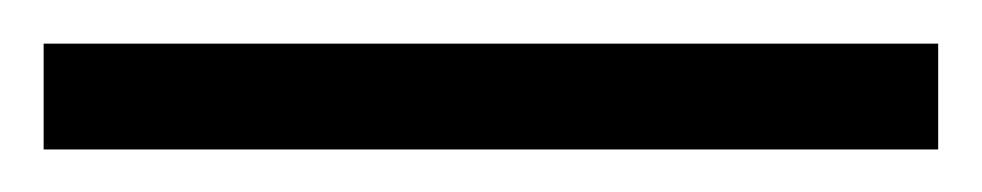

<svg xmlns="http://www.w3.org/2000/svg" viewBox="-20 81 450 88"><path d="M0 101H410V149.5H0Z"/></svg>

Font: Newsreader 24pt Medium
Style: Regular
Weight: 500
Designer: Hugues Gentile
Foundry: Production Type
Version: Version 1.003